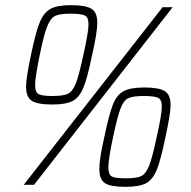

<svg xmlns="http://www.w3.org/2000/svg" viewBox="-20 -716 742 744"><path d="M81 -380Q81 -414 100 -503Q118 -590 133.5 -628.5Q149 -667 175.5 -681.5Q202 -696 255 -696Q312 -696 334.5 -682Q357 -668 357 -628Q357 -608 351.5 -575Q346 -542 337 -503Q319 -415 303.5 -377Q288 -339 262 -325Q236 -311 183 -311Q125 -311 103 -325.5Q81 -340 81 -380ZM72 0 610 -688H649L112 0ZM303 -503Q323 -592 323 -622Q323 -649 308.5 -656Q294 -663 253 -663Q212 -663 194 -654.5Q176 -646 163 -614Q150 -582 134 -503Q126 -464 121 -433.5Q116 -403 116 -387Q116 -358 130 -351Q144 -344 183 -344Q225 -344 243 -352.5Q261 -361 273.5 -392Q286 -423 303 -503ZM365 -61Q365 -102 384 -184Q402 -271 417 -309.5Q432 -348 458.5 -362.5Q485 -377 539 -377Q596 -377 618.5 -363Q641 -349 641 -309Q641 -293 637 -267.5Q633 -242 627 -213L621 -184Q603 -96 587.5 -58Q572 -20 546 -6Q520 8 467 8Q409 8 387 -6Q365 -20 365 -61ZM587 -184Q607 -273 607 -303Q607 -330 592.5 -337Q578 -344 537 -344Q495 -344 477 -335.5Q459 -327 447 -295.5Q435 -264 418 -184Q400 -99 400 -68Q400 -39 413.5 -32Q427 -25 467 -25Q509 -25 527 -33.5Q545 -42 557.5 -73Q570 -104 587 -184Z"/></svg>

Font: Saira Semi Condensed Thin
Style: Italic
Weight: 100
Width: 4
Italic angle: -12°
Designer: Hector Gatti with collaboration of the Omnibus-Type team
Foundry: Omnibus-Type
Version: Version 1.001; ttfautohint (v1.8)